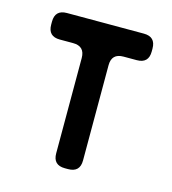

<svg xmlns="http://www.w3.org/2000/svg" viewBox="-81 -553 564 629"><g transform="rotate(15 200.5 -238.5)"><path d="M155 -32Q155 8 195 8H206Q246 8 246 -32V-355Q246 -395 286 -395H331Q371 -395 371 -435V-445Q371 -485 331 -485H70Q30 -485 30 -445V-435Q30 -395 70 -395H115Q155 -395 155 -355Z"/></g></svg>

Font: WDXL Lubrifont JP N
Style: Regular
Weight: 400
Designer: [WDXL Lubrifont] Copyright 2020-2022 (c) NightFurySL2001, Skr-ZERO; [ZCOOL QingKe HuangYou] Copyright 2018-2022 (c) The 
Version: Version 2.001;hotconv 1.1.1;makeotfexe 2.6.0